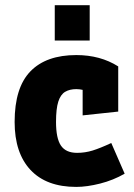

<svg xmlns="http://www.w3.org/2000/svg" viewBox="-20 -716 520 743"><path d="M274.9 7.3Q159.7 7.3 98.1 -58.3Q36.6 -124 36.6 -244.1Q36.6 -377 97.7 -439.9Q158.7 -502.9 275.4 -502.9Q368.2 -502.9 437.5 -459V-284.2L299.8 -269.5V-456.1L381.3 -330.6Q360.4 -346.2 330.1 -358.6Q299.8 -371.1 275.4 -371.1Q249.5 -371.1 231.9 -360.6Q214.4 -350.1 205.6 -322.8Q196.8 -295.4 196.8 -244.1Q196.8 -180.7 215.8 -152.6Q234.9 -124.5 278.3 -124.5Q309.1 -124.5 338.4 -133.5Q367.7 -142.6 410.6 -162.6L462.4 -43.9Q418.5 -18.6 367.4 -5.6Q316.4 7.3 274.9 7.3ZM191.9 -559.1V-695.8H327.1V-559.1Z"/></svg>

Font: Anaheim ExtraBold
Style: Regular
Weight: 800
Version: Version 2.001